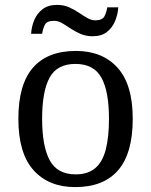

<svg xmlns="http://www.w3.org/2000/svg" viewBox="-20 -754 617 784"><path d="M287 10Q179 10 117 -59Q55 -128 55 -269Q55 -409 114.5 -477.5Q174 -546 290 -546Q398 -546 460 -477.5Q522 -409 522 -269Q522 -128 462.5 -59Q403 10 287 10ZM289 -42Q339 -42 369 -67.5Q399 -93 412 -144Q425 -195 425 -269Q425 -381 394 -437Q363 -493 288 -493Q213 -493 182.5 -437Q152 -381 152 -269Q152 -157 183 -99.5Q214 -42 289 -42ZM358 -606Q331 -606 309 -615.5Q287 -625 268.5 -637.5Q250 -650 233.5 -659.5Q217 -669 201 -669Q171 -669 163 -652.5Q155 -636 152 -616H107Q109 -647 120.5 -673.5Q132 -700 154.5 -717Q177 -734 213 -734Q240 -734 261.5 -724.5Q283 -715 301.5 -702.5Q320 -690 336.5 -680.5Q353 -671 369 -671Q398 -671 406.5 -687.5Q415 -704 418 -724H463Q461 -694 449.5 -667Q438 -640 416 -623Q394 -606 358 -606Z"/></svg>

Font: Noto Rashi Hebrew
Style: Regular
Weight: 400
Version: Version 1.006